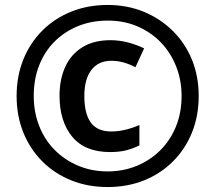

<svg xmlns="http://www.w3.org/2000/svg" viewBox="-20 -744 869 774"><path d="M424 -131Q322 -131 271 -193Q220 -255 220 -358Q220 -424 243 -474.5Q266 -525 312 -553.5Q358 -582 425 -582Q461 -582 495.5 -573Q530 -564 561 -549L526 -473Q501 -486 477 -492.5Q453 -499 429 -499Q377 -499 348.5 -462Q320 -425 320 -357Q320 -286 346 -250Q372 -214 429 -214Q456 -214 485.5 -221Q515 -228 542 -240V-158Q516 -145 488.5 -138Q461 -131 424 -131ZM414 10Q334 10 267 -17Q200 -44 150.5 -93.5Q101 -143 74 -210Q47 -277 47 -357Q47 -437 74 -504Q101 -571 150.5 -620.5Q200 -670 267 -697Q334 -724 414 -724Q492 -724 558.5 -697Q625 -670 675.5 -620.5Q726 -571 753.5 -504Q781 -437 781 -357Q781 -277 754 -210Q727 -143 677.5 -93.5Q628 -44 561 -17Q494 10 414 10ZM414 -53Q477 -53 531.5 -75.5Q586 -98 626.5 -138.5Q667 -179 689.5 -234.5Q712 -290 712 -357Q712 -421 690 -476.5Q668 -532 628.5 -573Q589 -614 534.5 -637.5Q480 -661 414 -661Q349 -661 294 -638.5Q239 -616 199 -575.5Q159 -535 137.5 -479.5Q116 -424 116 -357Q116 -293 137.5 -237.5Q159 -182 199 -141Q239 -100 294 -76.5Q349 -53 414 -53Z"/></svg>

Font: Noto Sans Symbols SemiBold
Style: Regular
Weight: 600
Version: Version 2.002